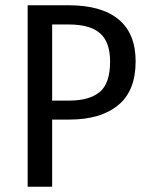

<svg xmlns="http://www.w3.org/2000/svg" viewBox="-20 -709 563 729"><path d="M495 -476Q495 -364 428.5 -309.5Q362 -255 244 -255H178V0H85V-689H241Q365 -689 430 -635.5Q495 -582 495 -476ZM398 -475Q398 -550 359.5 -583Q321 -616 242 -616H178V-327H241Q320 -327 359 -360Q398 -393 398 -475Z"/></svg>

Font: Fira Sans Condensed
Style: Regular
Weight: 400
Width: 3
Designer: bBox Type GmbH & Carrois Corporate GbR & Edenspiekermann AG
Foundry: bBox Type GmbH & Carrois Corporate GbR & Edenspiekermann AG
Version: Version 4.301